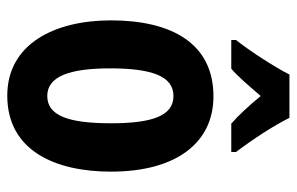

<svg xmlns="http://www.w3.org/2000/svg" viewBox="-164 -642 816 528"><g transform="rotate(90 244.0 -378.0)"><path d="M304 -766H185C166 -728 121 -658 90 -619V-606H169C189 -623 215 -653 244 -687C272 -653 297 -626 320 -606H398V-619C361 -668 326 -722 304 -766ZM452 -275C452 -457 371 -557 245 -557C98 -557 36 -440 36 -275C36 -120 101 10 243 10C395 10 452 -123 452 -275ZM168 -273C168 -391 191 -447 244 -447C298 -447 319 -390 319 -275C319 -158 298 -100 244 -100C191 -100 168 -159 168 -273Z"/></g></svg>

Font: Noto Sans Ethiopic ExtraCondensed
Style: Bold
Weight: 700
Width: 2
Designer: Monotype Design Team
Foundry: Monotype Imaging Inc.
Version: Version 2.102